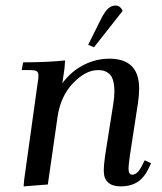

<svg xmlns="http://www.w3.org/2000/svg" viewBox="-20 -663 582 690"><path d="M58.1 -411.1 63 -439Q150.4 -439 213.9 -445.8L211.9 -418L204.1 -363.8Q234.9 -405.8 279.5 -429Q324.2 -452.1 373 -452.1Q480 -452.1 480 -345.2Q480 -320.3 476.1 -294.9L446.8 -104Q441.9 -68.8 441.9 -58.1Q441.9 -35.2 455.1 -35.2Q473.6 -35.2 488.8 -64.9L500 -86.9L522.9 -76.2L512.2 -54.2Q502.9 -35.6 491.2 -23.2Q479.5 -10.7 466.3 -4.4Q453.1 2 440.4 4.4Q427.7 6.8 413.1 6.8Q384.3 6.8 368.7 -7.1Q353 -21 353 -47.9Q353 -71.8 357.9 -105L387.2 -290Q391.1 -313 391.1 -334Q391.1 -358.9 386 -375.2Q380.9 -391.6 371.3 -398.9Q361.8 -406.2 353 -408.7Q344.2 -411.1 332 -411.1Q287.6 -411.1 242.7 -364.3Q197.8 -317.4 187 -244.1L151.9 0L64.9 6.8L66.9 -17.1L115.2 -363.8Q118.2 -380.9 118.2 -391.1Q118.2 -402.8 111.8 -407Q105.5 -411.1 87.9 -411.1ZM296.9 -502 342.8 -594.2Q356.4 -621.1 368.4 -632.1Q380.4 -643.1 396 -643.1Q411.6 -643.1 420.9 -624L317.9 -493.2Z"/></svg>

Font: Dihjauti S
Style: Bold Italic
Weight: 700
Italic angle: -9°
Designer: T. Christopher White
Version: Version 3.0.0